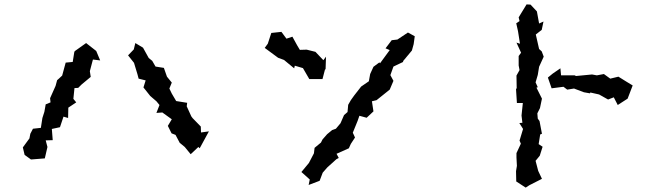

<svg xmlns="http://www.w3.org/2000/svg" viewBox="-20 -788 3040 874"><path d="M589 -563 563 -536 590 -502 606 -449 611 -430 643 -422 633 -390 664 -351 692 -327 706 -310 692 -274 719 -276 762 -245 744 -215 761 -181 779 -174 798 -138 821 -119 848 -86 883 -119 889 -113 931 -190 895 -185 894 -212 857 -250 851 -258 830 -304 832 -320 782 -328 762 -362 751 -385 762 -412 740 -439 726 -479 688 -485 673 -511 657 -524 631 -571 596 -592ZM84 -117 92 -83 121 -62 184 -67 196 -119 188 -149 220 -150 216 -201 253 -209 269 -257 290 -251 291 -298 327 -322 314 -338 319 -387 336 -388 351 -403 393 -438 389 -464 403 -517 436 -513 418 -556 372 -592 320 -555 318 -550 311 -506 279 -503 263 -444 248 -430 240 -423 233 -397 208 -341 210 -322 188 -313 182 -279 173 -251 166 -206 130 -202 118 -179 114 -158Z M1837 -640 1789 -608 1763 -605 1735 -568 1754 -560 1710 -500 1707 -504 1680 -484 1665 -451 1659 -418 1624 -394 1592 -353 1577 -332 1565 -311 1562 -278 1546 -264 1530 -227 1509 -202 1492 -196 1469 -177 1448 -153 1441 -139 1412 -115 1409 -90 1386 -46 1352 -5 1390 29 1385 54 1435 35 1449 -2 1470 -26 1511 -63 1522 -69 1512 -88 1568 -113 1577 -133 1596 -162 1586 -184 1608 -238 1616 -261 1649 -252 1680 -281 1673 -327 1694 -332 1754 -380 1771 -420 1757 -446 1771 -485 1815 -506V-510L1855 -558L1863 -587L1868 -623ZM1185 -570 1246 -525 1273 -515 1319 -477 1322 -489 1359 -478 1388 -428H1448L1460 -474L1462 -470L1464 -530L1452 -514L1416 -552L1376 -562L1345 -561L1333 -581L1311 -621L1284 -612L1261 -643L1215 -638L1199 -589Z M2531 -477 2496 -453 2474 -435 2491 -386 2545 -393 2562 -380 2593 -385 2638 -368 2666 -363 2667 -367 2707 -358 2748 -335 2774 -345 2792 -310 2837 -339 2860 -399 2832 -416 2795 -439 2758 -430 2729 -451 2697 -445 2675 -449 2602 -442 2596 -445H2534ZM2329 -9 2330 38 2373 66 2390 55 2447 26 2430 -10 2418 -56 2437 -79 2450 -120 2432 -132 2439 -176 2447 -179 2436 -237 2428 -248 2426 -272 2438 -296 2447 -339 2422 -389 2428 -391 2418 -413 2428 -447 2434 -484 2455 -530 2446 -554 2434 -565 2419 -631 2446 -652 2454 -690 2434 -681 2424 -736 2395 -767 2377 -768 2341 -709 2345 -692 2330 -682 2338 -646 2347 -589 2331 -594 2352 -548 2341 -533V-490L2345 -469L2331 -444L2332 -387L2329 -382L2333 -319H2360L2354 -262L2358 -229L2344 -228L2361 -201L2345 -148L2351 -134L2331 -91V-71L2333 -33Z"/></svg>

Font: チョークS
Style: Regular
Weight: 400
Designer: [Stick] Fontworks Inc.
Foundry: [Stick] Fontworks Inc.
Version: Version 1.200;FEAKit 1.0